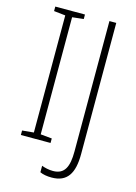

<svg xmlns="http://www.w3.org/2000/svg" viewBox="-132 -783 728 1031"><g transform="rotate(15 232.0 -268.0)"><path d="M208 0V-25L145 -31V-682L208 -689V-714H43V-689L107 -682V-31L43 -25V0ZM261 178C347 178 382 123 382 16V-714H344V11C344 95 324 142 259 142C236 142 214 137 196 130V166C213 174 235 178 261 178Z"/></g></svg>

Font: Noto Sans Tamil Condensed ExtraLight
Style: Regular
Weight: 200
Width: 3
Designer: Jelle Bosma - Monotype Design Team
Foundry: Monotype Imaging Inc.
Version: Version 2.004